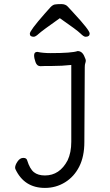

<svg xmlns="http://www.w3.org/2000/svg" viewBox="-20 -745 540 940"><path d="M200 175Q98 175 55 82L54 76Q54 63 66 45.5Q78 28 94 28Q110 28 113 40Q126 82 146 98Q166 114 200 114Q272 114 311 40Q329 2 329 -51V-427Q284 -422 236 -422Q188 -422 178 -421Q161 -421 154 -440.5Q147 -460 147 -474Q147 -491 163 -491Q190 -485 228 -485Q332 -485 360 -495Q384 -495 395 -464Q400 -454 400 -449Q400 -442 397.5 -435.5Q395 -429 395 -416L393 -50Q393 21 368 70.5Q343 120 298.5 147.5Q254 175 200 175ZM145 -565Q126 -565 126 -580Q126 -595 198 -677Q216 -698 227 -709.5Q238 -721 248 -723Q258 -725 280 -725Q301 -725 312 -712.5Q323 -700 341 -681Q419 -597 419 -581Q419 -565 399 -565Q390 -565 374 -581Q358 -597 273 -656Q185 -594 169.5 -579.5Q154 -565 145 -565Z"/></svg>

Font: LXGW WenKai Mono Lite
Style: Regular
Weight: 400
Monospace: yes
Designer: LXGW / Fontworks Inc.
Foundry: LXGW / Fontworks Inc.
Version: Version 1.520; June 14, 2025